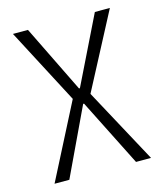

<svg xmlns="http://www.w3.org/2000/svg" viewBox="-101 -737 698 815"><g transform="rotate(-15 247.5 -330.0)"><path d="M38 0 206 -328 32 -660H98L243 -364H247L392 -660H458L284 -329L462 0H396L247 -296H243L103 0Z"/></g></svg>

Font: Bricolage Grotesque SemiCondensed ExtraLight
Style: Regular
Weight: 250
Width: 4
Designer: Mathieu Triay
Foundry: Atelier Triay
Version: Version 1.000;gftools[0.9.30]